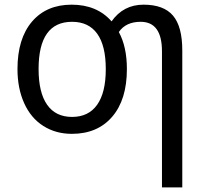

<svg xmlns="http://www.w3.org/2000/svg" viewBox="-20 -566 885 826"><path d="M146 -269Q146 -168 182.6 -115.5Q219.2 -63 290 -63Q360.8 -63 397.9 -115.2Q435.1 -167.5 435.1 -268.6Q435.1 -369.6 398.2 -420.9Q361.3 -472.2 290 -472.2Q146 -472.2 146 -269ZM764.2 -349.1V240.2H676.8V-345.2Q676.8 -472.2 585 -472.2Q521.5 -472.2 491.2 -428.2Q525.9 -364.7 525.9 -269Q525.9 -137.2 462.6 -63.7Q399.4 9.8 289.1 9.8Q219.7 9.8 166.3 -24.2Q112.8 -58.1 84 -122.1Q55.2 -186 55.2 -269Q55.2 -399.4 117.4 -472.7Q179.7 -545.9 288.3 -545.9Q397 -545.9 460 -474.1Q510.7 -545.9 597.4 -545.9Q684.1 -545.9 724.1 -499Q764.2 -452.1 764.2 -349.1Z"/></svg>

Font: NotoSans
Style: Regular
Weight: 400
Designer: Monotype Design team
Foundry: Monotype Imaging Inc.
Version: Version 1.04